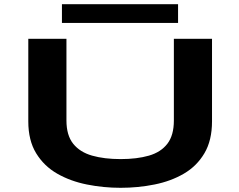

<svg xmlns="http://www.w3.org/2000/svg" viewBox="-20 -885 1140 916"><path d="M555.5 11Q473 11 394.5 -4.8Q316 -20.5 253 -56.5Q190 -92.5 152.5 -153.8Q115 -215 115 -306V-700H297V-310Q297 -239.5 329.2 -199.2Q361.5 -159 419.5 -142.5Q477.5 -126 555.5 -126Q633.5 -126 690.5 -142.5Q747.5 -159 778.5 -199.2Q809.5 -239.5 809.5 -310V-700H991.5V-306Q991.5 -215 955.2 -153.8Q919 -92.5 857.2 -56.5Q795.5 -20.5 717.2 -4.8Q639 11 555.5 11ZM275.5 -775.5V-865H829.5V-775.5Z"/></svg>

Font: Trispace Expanded
Style: Bold
Weight: 700
Width: 7
Designer: Tyler Finck
Foundry: Etcetera Type Company
Version: Version 1.210; ttfautohint (v1.8.3)